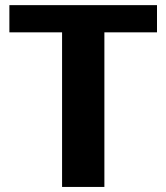

<svg xmlns="http://www.w3.org/2000/svg" viewBox="-20 -731 651 751"><path d="M222.8 0.2V-604.5H16.7V-710.9H594.1V-604.5H388.3V0.2Z"/></svg>

Font: Comme
Style: Regular
Weight: 400
Designer: Vernon Adams
Foundry: Vernon Adams
Version: Version 1.000;gftools[0.9.27]